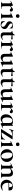

<svg xmlns="http://www.w3.org/2000/svg" viewBox="2834 -3486 667 6374"><g transform="rotate(90 3167.0 -299.5)"><path d="M299 -396Q322 -396 343.5 -379.5Q365 -363 365 -340Q365 -319 352 -305.5Q339 -292 318 -292Q303 -292 293.5 -298Q284 -304 274 -316Q265 -326 258.5 -330.5Q252 -335 243 -335Q232 -335 215.5 -323Q199 -311 161 -271L153 -284Q208 -347 241.5 -371.5Q275 -396 299 -396ZM39 -12Q70 -12 81 -26.5Q92 -41 92 -81V-269Q92 -300 84.5 -314.5Q77 -329 61 -329Q44 -329 13 -315H11Q8 -315 6.5 -320Q5 -325 7 -326L146 -394Q152 -396 153 -396Q165 -396 175.5 -370.5Q186 -345 186 -303V-81Q186 -41 205 -26.5Q224 -12 275 -12Q279 -12 279 -6Q279 0 275 0Q240 0 220 -1L139 -2L80 -1Q65 0 39 0Q36 0 36 -6Q36 -12 39 -12Z M418 -12Q449 -12 460 -26.5Q471 -41 471 -81V-260Q471 -294 464 -309Q457 -324 441 -324Q428 -324 404 -313H403Q399 -313 397 -318.5Q395 -324 398 -325L549 -395L552 -396Q557 -396 562 -391Q567 -386 567 -382V-360Q565 -320 565 -262V-81Q565 -41 576.5 -26.5Q588 -12 619 -12Q622 -12 622 -6Q622 0 619 0Q593 0 578 -1L518 -2L459 -1Q444 0 418 0Q415 0 415 -6Q415 -12 418 -12ZM453 -556Q453 -582 469.5 -597.5Q486 -613 514 -613Q542 -613 557 -598Q572 -583 572 -556Q572 -527 557 -511Q542 -495 514 -495Q485 -495 469 -511Q453 -527 453 -556Z M840 -244Q878 -222 896.5 -209.5Q915 -197 930 -174.5Q945 -152 945 -120Q945 -86 928 -56Q911 -26 877 -7.5Q843 11 796 11Q741 11 692 -16Q686 -22 686 -28L684 -127Q684 -130 689.5 -130.5Q695 -131 696 -129Q712 -79 749 -44Q786 -9 824 -9Q845 -9 857.5 -22Q870 -35 870 -60Q870 -97 849 -118.5Q828 -140 787 -163Q752 -182 734 -194Q716 -206 702 -228Q688 -250 688 -282Q688 -341 730 -368.5Q772 -396 833 -396Q856 -396 874.5 -393Q893 -390 916 -381Q925 -378 925 -370Q925 -345 924 -331L923 -281Q923 -278 917 -278Q911 -278 911 -281Q911 -300 895 -322.5Q879 -345 853.5 -361Q828 -377 801 -377Q760 -377 760 -338Q760 -309 780.5 -288Q801 -267 840 -244Z M1057 -80V-302Q1057 -333 1046 -345Q1035 -357 1006 -357Q1005 -357 1003.5 -360Q1002 -363 1002 -366Q1002 -370 1003 -372.5Q1004 -375 1006 -375Q1057 -377 1088.5 -397Q1120 -417 1137 -458Q1139 -462 1145.5 -462Q1152 -462 1152 -458V-113Q1152 -75 1171.5 -57Q1191 -39 1223 -39Q1263 -39 1301 -69L1303 -70Q1307 -70 1309.5 -66Q1312 -62 1309 -60Q1272 -23 1237 -5.5Q1202 12 1163 12Q1119 12 1088 -9Q1057 -30 1057 -80ZM1117 -351V-377Q1182 -377 1282 -387Q1284 -387 1286.5 -379.5Q1289 -372 1289 -363Q1289 -353 1285.5 -343.5Q1282 -334 1278 -335Q1205 -351 1117 -351Z M1614 -396Q1637 -396 1658.5 -379.5Q1680 -363 1680 -340Q1680 -319 1667 -305.5Q1654 -292 1633 -292Q1618 -292 1608.5 -298Q1599 -304 1589 -316Q1580 -326 1573.5 -330.5Q1567 -335 1558 -335Q1547 -335 1530.5 -323Q1514 -311 1476 -271L1468 -284Q1523 -347 1556.5 -371.5Q1590 -396 1614 -396ZM1354 -12Q1385 -12 1396 -26.5Q1407 -41 1407 -81V-269Q1407 -300 1399.5 -314.5Q1392 -329 1376 -329Q1359 -329 1328 -315H1326Q1323 -315 1321.5 -320Q1320 -325 1322 -326L1461 -394Q1467 -396 1468 -396Q1480 -396 1490.5 -370.5Q1501 -345 1501 -303V-81Q1501 -41 1520 -26.5Q1539 -12 1590 -12Q1594 -12 1594 -6Q1594 0 1590 0Q1555 0 1535 -1L1454 -2L1395 -1Q1380 0 1354 0Q1351 0 1351 -6Q1351 -12 1354 -12Z M1768 -113V-260Q1768 -325 1737 -325Q1726 -325 1712 -318H1711Q1707 -318 1705 -323.5Q1703 -329 1706 -330L1840 -394L1845 -395Q1850 -395 1855.5 -390.5Q1861 -386 1861 -382V-161Q1861 -53 1944 -53Q1972 -53 2001.5 -69Q2031 -85 2048 -111L2054 -99Q2018 -47 1976 -17.5Q1934 12 1886 12Q1831 12 1799.5 -22.5Q1768 -57 1768 -113ZM2150 -54Q2164 -54 2191 -65H2193Q2196 -65 2198.5 -60Q2201 -55 2198 -54L2060 13Q2058 14 2055 14Q2044 14 2036.5 -12Q2029 -38 2029 -82V-260Q2029 -325 1998 -325Q1987 -325 1972 -318H1971Q1968 -318 1966 -323.5Q1964 -329 1967 -330L2101 -394Q2103 -395 2106 -395Q2111 -395 2116.5 -390.5Q2122 -386 2122 -382V-116Q2122 -82 2128.5 -68Q2135 -54 2150 -54Z M2277 -80V-302Q2277 -333 2266 -345Q2255 -357 2226 -357Q2225 -357 2223.5 -360Q2222 -363 2222 -366Q2222 -370 2223 -372.5Q2224 -375 2226 -375Q2277 -377 2308.5 -397Q2340 -417 2357 -458Q2359 -462 2365.5 -462Q2372 -462 2372 -458V-113Q2372 -75 2391.5 -57Q2411 -39 2443 -39Q2483 -39 2521 -69L2523 -70Q2527 -70 2529.5 -66Q2532 -62 2529 -60Q2492 -23 2457 -5.5Q2422 12 2383 12Q2339 12 2308 -9Q2277 -30 2277 -80ZM2337 -351V-377Q2402 -377 2502 -387Q2504 -387 2506.5 -379.5Q2509 -372 2509 -363Q2509 -353 2505.5 -343.5Q2502 -334 2498 -335Q2425 -351 2337 -351Z M2613 -80V-302Q2613 -333 2602 -345Q2591 -357 2562 -357Q2561 -357 2559.5 -360Q2558 -363 2558 -366Q2558 -370 2559 -372.5Q2560 -375 2562 -375Q2613 -377 2644.5 -397Q2676 -417 2693 -458Q2695 -462 2701.5 -462Q2708 -462 2708 -458V-113Q2708 -75 2727.5 -57Q2747 -39 2779 -39Q2819 -39 2857 -69L2859 -70Q2863 -70 2865.5 -66Q2868 -62 2865 -60Q2828 -23 2793 -5.5Q2758 12 2719 12Q2675 12 2644 -9Q2613 -30 2613 -80ZM2673 -351V-377Q2738 -377 2838 -387Q2840 -387 2842.5 -379.5Q2845 -372 2845 -363Q2845 -353 2841.5 -343.5Q2838 -334 2834 -335Q2761 -351 2673 -351Z M2945 -113V-260Q2945 -325 2914 -325Q2903 -325 2889 -318H2888Q2884 -318 2882 -323.5Q2880 -329 2883 -330L3017 -394L3022 -395Q3027 -395 3032.5 -390.5Q3038 -386 3038 -382V-161Q3038 -53 3121 -53Q3149 -53 3178.5 -69Q3208 -85 3225 -111L3231 -99Q3195 -47 3153 -17.5Q3111 12 3063 12Q3008 12 2976.5 -22.5Q2945 -57 2945 -113ZM3327 -54Q3341 -54 3368 -65H3370Q3373 -65 3375.5 -60Q3378 -55 3375 -54L3237 13Q3235 14 3232 14Q3221 14 3213.5 -12Q3206 -38 3206 -82V-260Q3206 -325 3175 -325Q3164 -325 3149 -318H3148Q3145 -318 3143 -323.5Q3141 -329 3144 -330L3278 -394Q3280 -395 3283 -395Q3288 -395 3293.5 -390.5Q3299 -386 3299 -382V-116Q3299 -82 3305.5 -68Q3312 -54 3327 -54Z M3675 -396Q3698 -396 3719.5 -379.5Q3741 -363 3741 -340Q3741 -319 3728 -305.5Q3715 -292 3694 -292Q3679 -292 3669.5 -298Q3660 -304 3650 -316Q3641 -326 3634.5 -330.5Q3628 -335 3619 -335Q3608 -335 3591.5 -323Q3575 -311 3537 -271L3529 -284Q3584 -347 3617.5 -371.5Q3651 -396 3675 -396ZM3415 -12Q3446 -12 3457 -26.5Q3468 -41 3468 -81V-269Q3468 -300 3460.5 -314.5Q3453 -329 3437 -329Q3420 -329 3389 -315H3387Q3384 -315 3382.5 -320Q3381 -325 3383 -326L3522 -394Q3528 -396 3529 -396Q3541 -396 3551.5 -370.5Q3562 -345 3562 -303V-81Q3562 -41 3581 -26.5Q3600 -12 3651 -12Q3655 -12 3655 -6Q3655 0 3651 0Q3616 0 3596 -1L3515 -2L3456 -1Q3441 0 3415 0Q3412 0 3412 -6Q3412 -12 3415 -12Z M3775 -164Q3775 -235 3808 -288.5Q3841 -342 3895 -370Q3949 -398 4011 -398Q4084 -398 4136 -352L4063 -288Q4063 -327 4041.5 -352Q4020 -377 3985 -377Q3935 -377 3906.5 -327Q3878 -277 3878 -198Q3878 -123 3903.5 -81.5Q3929 -40 3976 -40Q4023 -40 4080 -84L4088 -77Q4046 -34 4009.5 -10.5Q3973 13 3925 13Q3884 13 3849.5 -7.5Q3815 -28 3795 -68Q3775 -108 3775 -164ZM4063 -82V-359Q4096 -367 4113.5 -374.5Q4131 -382 4147 -398Q4148 -399 4150 -399Q4152 -399 4154.5 -397.5Q4157 -396 4157 -394V-109Q4157 -79 4163.5 -66.5Q4170 -54 4185 -54Q4198 -54 4226 -65H4228Q4231 -65 4233.5 -60Q4236 -55 4233 -54L4095 13Q4093 14 4090 14Q4079 14 4071 -12Q4063 -38 4063 -82Z M4484 -371Q4402 -371 4348 -344.5Q4294 -318 4276 -265Q4276 -264 4272 -264Q4264 -264 4265 -268L4307 -425Q4307 -426 4311 -426Q4319 -426 4318 -422Q4316 -414 4316 -410Q4316 -396 4328 -391Q4340 -386 4368 -386H4598Q4602 -386 4605 -382Q4608 -378 4606 -374L4378 -25Q4375 -18 4383 -18Q4481 -18 4534 -46Q4587 -74 4600 -132Q4601 -135 4606.5 -135Q4612 -135 4612 -132L4610 -11Q4610 -7 4607 -3.5Q4604 0 4600 0H4273Q4269 0 4266.5 -4Q4264 -8 4266 -12L4489 -364Q4493 -371 4484 -371Z M4677 -12Q4708 -12 4719 -26.5Q4730 -41 4730 -81V-260Q4730 -294 4723 -309Q4716 -324 4700 -324Q4687 -324 4663 -313H4662Q4658 -313 4656 -318.5Q4654 -324 4657 -325L4808 -395L4811 -396Q4816 -396 4821 -391Q4826 -386 4826 -382V-360Q4824 -320 4824 -262V-81Q4824 -41 4835.5 -26.5Q4847 -12 4878 -12Q4881 -12 4881 -6Q4881 0 4878 0Q4852 0 4837 -1L4777 -2L4718 -1Q4703 0 4677 0Q4674 0 4674 -6Q4674 -12 4677 -12ZM4712 -556Q4712 -582 4728.5 -597.5Q4745 -613 4773 -613Q4801 -613 4816 -598Q4831 -583 4831 -556Q4831 -527 4816 -511Q4801 -495 4773 -495Q4744 -495 4728 -511Q4712 -527 4712 -556Z M4933 -198Q4933 -263 4966 -308.5Q4999 -354 5050 -376.5Q5101 -399 5155 -399Q5217 -399 5263 -370Q5309 -341 5333.5 -293.5Q5358 -246 5358 -192Q5358 -132 5328 -85.5Q5298 -39 5247.5 -13Q5197 13 5138 13Q5076 13 5029.5 -15.5Q4983 -44 4958 -92.5Q4933 -141 4933 -198ZM5248 -157Q5248 -227 5230 -277Q5212 -327 5183 -352.5Q5154 -378 5121 -378Q5041 -378 5041 -235Q5041 -168 5058 -116.5Q5075 -65 5104 -36.5Q5133 -8 5168 -8Q5207 -8 5227.5 -46.5Q5248 -85 5248 -157Z M5698 -12Q5729 -12 5740 -26.5Q5751 -41 5751 -81V-225Q5751 -279 5731.5 -305Q5712 -331 5670 -331Q5639 -331 5607.5 -315.5Q5576 -300 5558 -275L5553 -287Q5589 -339 5633.5 -368.5Q5678 -398 5728 -398Q5782 -398 5813.5 -363.5Q5845 -329 5845 -273V-81Q5845 -41 5856.5 -26.5Q5868 -12 5899 -12Q5902 -12 5902 -6Q5902 0 5899 0Q5873 0 5858 -1L5798 -2L5740 -1Q5724 0 5698 0Q5695 0 5695 -6Q5695 -12 5698 -12ZM5429 -12Q5460 -12 5471 -26.5Q5482 -41 5482 -81V-269Q5482 -300 5474.5 -314.5Q5467 -329 5451 -329Q5434 -329 5403 -315H5401Q5398 -315 5396.5 -320Q5395 -325 5397 -326L5536 -394Q5542 -396 5543 -396Q5555 -396 5565.5 -370.5Q5576 -345 5576 -303V-81Q5576 -41 5587.5 -26.5Q5599 -12 5630 -12Q5633 -12 5633 -6Q5633 0 5630 0Q5604 0 5589 -1L5529 -2L5470 -1Q5455 0 5429 0Q5426 0 5426 -6Q5426 -12 5429 -12Z M5948 -182Q5948 -240 5977 -289Q6006 -338 6057.5 -366.5Q6109 -395 6174 -395Q6236 -395 6270 -367Q6304 -339 6304 -280Q6304 -249 6293 -249H6197Q6199 -310 6185 -342.5Q6171 -375 6136 -375Q6096 -375 6072.5 -334Q6049 -293 6049 -225Q6049 -137 6089.5 -87Q6130 -37 6206 -37Q6233 -37 6252 -43.5Q6271 -50 6302 -65L6304 -66Q6306 -66 6308.5 -62Q6311 -58 6309 -56Q6272 -20 6234 -4Q6196 12 6151 12Q6088 12 6042 -14.5Q5996 -41 5972 -85.5Q5948 -130 5948 -182ZM6013 -267 6232 -271V-249L6014 -248Z"/></g></svg>

Font: Cormorant Infant
Style: Bold
Weight: 700
Designer: Christian Thalmann (Catharsis Fonts)
Foundry: Catharsis Fonts
Version: Version 4.000